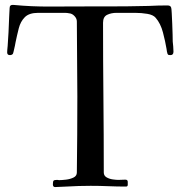

<svg xmlns="http://www.w3.org/2000/svg" viewBox="-20 -754 730 777"><path d="M682 -545Q682 -531 670 -531Q666 -531 663 -531.5Q660 -532 658 -536Q657 -538 655.5 -545.5Q654 -553 654 -556Q649 -586 639.5 -622.5Q630 -659 610 -682Q600 -694 576 -698Q552 -702 527 -702Q502 -702 488 -702Q473 -702 451.5 -702Q430 -702 413.5 -694Q397 -686 397 -662Q397 -511 398.5 -359.5Q400 -208 400 -56Q400 -43 411 -36.5Q422 -30 436 -28Q450 -26 459 -26Q467 -26 473.5 -26.5Q480 -27 487 -27Q497 -27 497 -18Q497 -14 497 -6.5Q497 1 490 1Q454 1 418.5 -0.5Q383 -2 347 -2Q299 -2 249 1Q238 1 226 2Q214 3 203 3Q194 3 194 -8Q194 -20 197 -23Q200 -26 211 -26Q213 -26 215.5 -25.5Q218 -25 219 -25Q230 -25 247 -27Q264 -29 277.5 -35.5Q291 -42 291 -56Q292 -133 292.5 -210Q293 -287 293 -364Q293 -440 292 -515.5Q291 -591 291 -667Q291 -679 281.5 -689Q272 -699 261 -700Q252 -702 242.5 -702Q233 -702 223 -702H134Q98 -702 80.5 -684.5Q63 -667 56 -639.5Q49 -612 43 -583Q43 -581 40.5 -569.5Q38 -558 35.5 -547.5Q33 -537 32 -536Q28 -531 20 -531Q9 -531 9 -542Q9 -546 9.5 -552.5Q10 -559 11 -568Q13 -591 14.5 -623.5Q16 -656 17 -684Q18 -694 18 -704Q18 -714 19 -722Q19 -736 36 -734Q109 -727 183.5 -727.5Q258 -728 331 -728H416Q457 -728 498.5 -728.5Q540 -729 582 -730Q600 -731 619.5 -731.5Q639 -732 658 -732Q671 -732 673 -722Q674 -719 675 -700.5Q676 -682 677 -658.5Q678 -635 678.5 -614.5Q679 -594 679 -586Q680 -576 681 -566Q682 -556 682 -545Z"/></svg>

Font: Kaisei Tokumin
Style: Regular
Weight: 400
Designer: Font-Kai, 金井和夫
Foundry: KAZUO KANAI
Version: Version 5.003